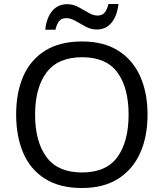

<svg xmlns="http://www.w3.org/2000/svg" viewBox="-20 -933 821 963"><path d="M720 -358Q720 -247 682.5 -164.5Q645 -82 572 -36Q499 10 391 10Q280 10 206.5 -36Q133 -82 97 -165Q61 -248 61 -359Q61 -469 97 -551Q133 -633 206.5 -679Q280 -725 392 -725Q499 -725 572 -679.5Q645 -634 682.5 -551.5Q720 -469 720 -358ZM156 -358Q156 -223 213 -145.5Q270 -68 391 -68Q513 -68 569 -145.5Q625 -223 625 -358Q625 -493 569 -569.5Q513 -646 392 -646Q271 -646 213.5 -569.5Q156 -493 156 -358ZM207 -784Q213 -843 241.5 -877.5Q270 -912 317 -912Q347 -912 373.5 -897.5Q400 -883 424 -869Q448 -855 469 -855Q492 -855 504.5 -869.5Q517 -884 524 -913H574Q568 -855 540 -820Q512 -785 465 -785Q437 -785 410.5 -799Q384 -813 359.5 -827.5Q335 -842 313 -842Q289 -842 277 -827.5Q265 -813 258 -784Z"/></svg>

Font: Noto Sans IKEA
Style: Regular
Weight: 400
Designer: Monotype Design Team
Foundry: Monotype Imaging Inc.
Version: Version 2.001